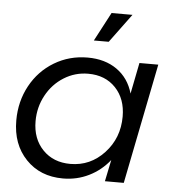

<svg xmlns="http://www.w3.org/2000/svg" viewBox="-52 -783 787 837"><g transform="rotate(5 341.0 -364.5)"><path d="M254 4Q154 4 91.8 -61Q29.5 -126 29.5 -230.5Q29.5 -314 67 -382.8Q104.5 -451.5 170.2 -491Q236 -530.5 316 -530.5Q392 -530.5 444.2 -493.8Q496.5 -457 515.5 -390.5L542.5 -526.5H625L520 0H437.5L457 -94.5Q419.5 -47.5 367 -21.8Q314.5 4 254 4ZM401 -607H336L402.5 -733H494ZM280.5 -62Q368 -62 429 -127.8Q490 -193.5 490 -287.5Q490 -365 444.5 -412.8Q399 -460.5 324.5 -460.5Q267 -460.5 218.5 -430.2Q170 -400 141.8 -348Q113.5 -296 113.5 -235Q113.5 -157.5 159.8 -109.8Q206 -62 280.5 -62Z"/></g></svg>

Font: Argentum Sans Light
Style: Italic
Weight: 300
Italic angle: -11.3°
Designer: Julieta Ulanovsky (font), Owen Earl (portions from Jones font), Cristiano Sobral (main changes and remaster)
Foundry: Julieta Ulanovsky (font), Owen Earl (portions from Jones font), Cristiano Sobral (main changes and remaster)
Version: Version 3.127